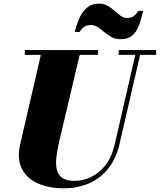

<svg xmlns="http://www.w3.org/2000/svg" viewBox="-20 -1027 884 1062"><path d="M332 14.5Q250.5 14.5 189.5 -12.5Q128.5 -39.5 100.8 -93.8Q73 -148 92 -230L212 -750H427L306.5 -240Q295.5 -193 291.5 -154Q287.5 -115 295 -86.5Q302.5 -58 325.5 -42.2Q348.5 -26.5 391.5 -26.5Q436.5 -26.5 481.5 -46.8Q526.5 -67 562.2 -111.8Q598 -156.5 615 -230L734.5 -750H761L641 -230Q623 -151.5 580.2 -96.8Q537.5 -42 474.2 -13.8Q411 14.5 332 14.5ZM117 -723.5V-750H522V-723.5ZM636.5 -723.5V-750H843.5V-723.5ZM647.5 -810Q618.5 -810 596.8 -822Q575 -834 556.8 -849.5Q538.5 -865 520.8 -876.8Q503 -888.5 482 -888.5Q465 -888.5 450 -881.2Q435 -874 420 -850H393.5Q403.5 -892.5 419.8 -928.2Q436 -964 462.2 -985.5Q488.5 -1007 528 -1007Q554 -1007 575 -995Q596 -983 613.5 -967.2Q631 -951.5 647.8 -939.5Q664.5 -927.5 683 -927.5Q700.5 -927.5 715.2 -935.2Q730 -943 745 -967H771.5Q761.5 -919.5 747.8 -884.2Q734 -849 710.5 -829.5Q687 -810 647.5 -810Z"/></svg>

Font: Bodoni Moda 9pt Black
Style: Italic
Weight: 900
Italic angle: -13°
Designer: Owen Earl
Foundry: indestructible type
Version: Version 2.004